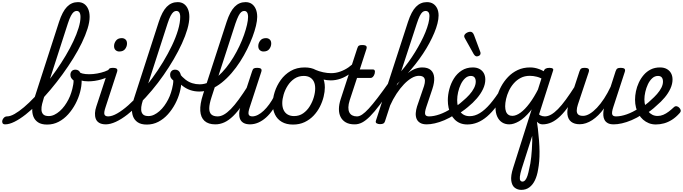

<svg xmlns="http://www.w3.org/2000/svg" viewBox="-208 -1154 6430 1808"><path d="M-159 17Q-178 17 -184 5.5Q-190 -6 -186 -20.5Q-182 -35 -170 -46.5Q-158 -58 -141 -58Q-111 -58 -70.5 -81Q-30 -104 18 -144.5Q66 -185 117.5 -239.5Q169 -294 220.5 -358Q272 -422 320.5 -491Q369 -560 410.5 -630Q452 -700 483 -766Q514 -832 532 -891Q550 -950 550 -995Q550 -1011 562.5 -1019Q575 -1027 592.5 -1027Q610 -1027 623 -1019Q636 -1011 636 -995Q636 -947 616.5 -884.5Q597 -822 562.5 -750.5Q528 -679 481.5 -604Q435 -529 380.5 -454Q326 -379 267.5 -309.5Q209 -240 150 -180.5Q91 -121 34.5 -76.5Q-22 -32 -71.5 -7.5Q-121 17 -159 17ZM236 19Q182 19 150.5 -2Q119 -23 106 -57.5Q93 -92 96 -134.5Q99 -177 113 -221L348 -948Q380 -1046 423 -1090Q466 -1134 526 -1134Q561 -1134 585 -1117Q609 -1100 622.5 -1069Q636 -1038 636 -995Q636 -976 623 -967Q610 -958 592.5 -958Q575 -958 562.5 -967Q550 -976 550 -995Q550 -1013 546 -1025.5Q542 -1038 534 -1044.5Q526 -1051 513 -1051Q499 -1051 486 -1040.5Q473 -1030 459.5 -1004.5Q446 -979 431 -933L205 -233Q196 -205 188.5 -175Q181 -145 182.5 -119Q184 -93 199.5 -77Q215 -61 251 -61Q278 -61 304 -73.5Q330 -86 354.5 -107.5Q379 -129 399.5 -157Q420 -185 436.5 -217Q453 -249 463 -282Q468 -297 473 -316.5Q478 -336 481.5 -357Q485 -378 485 -396Q469 -409 462 -421Q455 -433 455 -450Q455 -471 467.5 -484.5Q480 -498 502 -498Q519 -498 530 -490.5Q541 -483 548 -469.5Q555 -456 558 -437Q561 -418 561 -394Q561 -343 546 -286.5Q531 -230 502.5 -176Q474 -122 434 -77.5Q394 -33 344 -7Q294 19 236 19Z M623 -388Q583 -388 556 -397Q529 -406 502 -424Q490 -432 489 -444Q488 -456 494 -466Q500 -476 509.5 -481Q519 -486 527 -480Q544 -468 569 -461.5Q594 -455 632 -455Q669 -455 707.5 -462Q746 -469 778.5 -480.5Q811 -492 828 -506Q839 -515 849.5 -507.5Q860 -500 862.5 -485.5Q865 -471 851 -459Q808 -424 746 -406Q684 -388 623 -388Z M790 17Q750 17 726.5 3Q703 -11 694 -35Q685 -59 686.5 -89Q688 -119 699 -151L808 -483Q814 -503 823.5 -509Q833 -515 853 -515Q884 -515 892.5 -505.5Q901 -496 894 -476L786 -145Q769 -95 775.5 -76.5Q782 -58 811 -58Q825 -58 831.5 -46.5Q838 -35 836 -20.5Q834 -6 822.5 5.5Q811 17 790 17ZM915 -669Q895 -669 880.5 -682Q866 -695 866 -720Q866 -747 884 -771Q902 -795 939 -795Q959 -795 973.5 -782.5Q988 -770 988 -744Q988 -717 970.5 -693Q953 -669 915 -669Z M787 17Q768 17 762.5 5.5Q757 -6 761 -20.5Q765 -35 778 -46.5Q791 -58 810 -58Q847 -58 896 -86Q945 -114 1000.5 -163Q1056 -212 1113 -277Q1170 -342 1225 -417Q1280 -492 1327.5 -570.5Q1375 -649 1411.5 -725.5Q1448 -802 1468.5 -871.5Q1489 -941 1489 -995Q1489 -1014 1501.5 -1023.5Q1514 -1033 1531.5 -1033Q1549 -1033 1562 -1023.5Q1575 -1014 1575 -995Q1575 -944 1556.5 -880Q1538 -816 1505 -744Q1472 -672 1428 -596.5Q1384 -521 1332 -446.5Q1280 -372 1222.5 -303.5Q1165 -235 1106.5 -177Q1048 -119 991.5 -75Q935 -31 883 -7Q831 17 787 17Z M1175 19Q1121 19 1089.5 -2Q1058 -23 1045 -57.5Q1032 -92 1035 -134.5Q1038 -177 1052 -221L1287 -948Q1319 -1046 1362 -1090Q1405 -1134 1465 -1134Q1500 -1134 1524 -1117Q1548 -1100 1561.5 -1069Q1575 -1038 1575 -995Q1575 -976 1562 -967Q1549 -958 1531.5 -958Q1514 -958 1501.5 -967Q1489 -976 1489 -995Q1489 -1013 1485 -1025.5Q1481 -1038 1473 -1044.5Q1465 -1051 1452 -1051Q1438 -1051 1425 -1040.5Q1412 -1030 1398.5 -1004.5Q1385 -979 1370 -933L1144 -233Q1135 -205 1127.5 -175Q1120 -145 1121.5 -119Q1123 -93 1138.5 -77Q1154 -61 1190 -61Q1217 -61 1243 -73.5Q1269 -86 1293.5 -107.5Q1318 -129 1338.5 -157Q1359 -185 1375.5 -217Q1392 -249 1402 -282Q1407 -297 1412 -316.5Q1417 -336 1420.5 -357Q1424 -378 1424 -396Q1408 -409 1401 -421Q1394 -433 1394 -450Q1394 -471 1406.5 -484.5Q1419 -498 1441 -498Q1458 -498 1469 -490.5Q1480 -483 1487 -469.5Q1494 -456 1497 -437Q1500 -418 1500 -394Q1500 -343 1485 -286.5Q1470 -230 1441.5 -176Q1413 -122 1373 -77.5Q1333 -33 1283 -7Q1233 19 1175 19Z M1669 -292Q1624 -292 1584 -305.5Q1544 -319 1508 -347.5Q1472 -376 1437 -422Q1427 -434 1430 -445Q1433 -456 1442.5 -462.5Q1452 -469 1462.5 -469.5Q1473 -470 1480 -463Q1509 -427 1539 -404Q1569 -381 1602.5 -370.5Q1636 -360 1673 -360Q1717 -360 1760.5 -380Q1804 -400 1844 -435Q1884 -470 1921 -516Q1958 -562 1989.5 -614Q2021 -666 2046.5 -720Q2072 -774 2090 -825.5Q2108 -877 2118 -920.5Q2128 -964 2128 -995Q2128 -1011 2140.5 -1019Q2153 -1027 2170.5 -1027Q2188 -1027 2201 -1019Q2214 -1011 2214 -995Q2214 -960 2202.5 -911.5Q2191 -863 2170 -807Q2149 -751 2119.5 -691Q2090 -631 2053 -573.5Q2016 -516 1972 -465Q1928 -414 1879.5 -375.5Q1831 -337 1778 -314.5Q1725 -292 1669 -292Z M1819 17Q1754 17 1718 -15.5Q1682 -48 1678 -110.5Q1674 -173 1704 -265L1926 -948Q1958 -1046 2001 -1090Q2044 -1134 2104 -1134Q2139 -1134 2163 -1117Q2187 -1100 2200.5 -1069Q2214 -1038 2214 -995Q2214 -976 2201 -967Q2188 -958 2170.5 -958Q2153 -958 2140.5 -967Q2128 -976 2128 -995Q2128 -1013 2124 -1025.5Q2120 -1038 2112 -1044.5Q2104 -1051 2091 -1051Q2077 -1051 2064 -1040.5Q2051 -1030 2038 -1004.5Q2025 -979 2009 -933L1784 -239Q1763 -175 1762.5 -135Q1762 -95 1782 -76.5Q1802 -58 1841 -58Q1855 -58 1861.5 -46.5Q1868 -35 1865.5 -20.5Q1863 -6 1851.5 5.5Q1840 17 1819 17Z M1820 17Q1806 17 1799.5 5.5Q1793 -6 1795.5 -20.5Q1798 -35 1809.5 -46.5Q1821 -58 1842 -58Q1870 -58 1900.5 -75Q1931 -92 1965.5 -127Q2000 -162 2040.5 -217.5Q2081 -273 2130 -350Q2139 -363 2151.5 -361.5Q2164 -360 2171.5 -350.5Q2179 -341 2173 -328Q2120 -233 2074.5 -167Q2029 -101 1987 -60.5Q1945 -20 1904 -1.5Q1863 17 1820 17Z M2148 17Q2108 17 2084.5 3Q2061 -11 2052 -35Q2043 -59 2044.5 -89Q2046 -119 2057 -151L2166 -483Q2172 -503 2181.5 -509Q2191 -515 2211 -515Q2242 -515 2250.5 -505.5Q2259 -496 2252 -476L2144 -145Q2127 -95 2133.5 -76.5Q2140 -58 2169 -58Q2183 -58 2189.5 -46.5Q2196 -35 2194 -20.5Q2192 -6 2180.5 5.5Q2169 17 2148 17ZM2273 -669Q2253 -669 2238.5 -682Q2224 -695 2224 -720Q2224 -747 2242 -771Q2260 -795 2297 -795Q2317 -795 2331.5 -782.5Q2346 -770 2346 -744Q2346 -717 2328.5 -693Q2311 -669 2273 -669Z M2145 17Q2131 17 2124.5 5.5Q2118 -6 2120.5 -20.5Q2123 -35 2134.5 -46.5Q2146 -58 2167 -58Q2193 -58 2220.5 -72Q2248 -86 2275 -111.5Q2302 -137 2327.5 -172Q2353 -207 2375 -250Q2382 -264 2395 -263.5Q2408 -263 2417 -253Q2426 -243 2421 -229Q2394 -170 2363 -124Q2332 -78 2297 -47Q2262 -16 2224 0.5Q2186 17 2145 17Z M2551 19Q2489 19 2446 -6Q2403 -31 2381.5 -75.5Q2360 -120 2360 -176Q2360 -229 2379 -288.5Q2398 -348 2435.5 -400.5Q2473 -453 2529.5 -486Q2586 -519 2661 -519Q2723 -519 2765.5 -495.5Q2808 -472 2829.5 -429.5Q2851 -387 2851 -331Q2851 -291 2839.5 -243.5Q2828 -196 2804.5 -149.5Q2781 -103 2745 -65Q2709 -27 2660.5 -4Q2612 19 2551 19ZM2561 -61Q2610 -61 2647 -87Q2684 -113 2709 -153.5Q2734 -194 2747 -238.5Q2760 -283 2760 -321Q2760 -360 2747 -386Q2734 -412 2710 -425.5Q2686 -439 2653 -439Q2603 -439 2565 -413.5Q2527 -388 2501.5 -348Q2476 -308 2463 -264Q2450 -220 2450 -183Q2450 -144 2463.5 -116.5Q2477 -89 2502 -75Q2527 -61 2561 -61Z M2907 -397Q2872 -397 2830 -406.5Q2788 -416 2746 -435Q2732 -442 2728.5 -454Q2725 -466 2729 -477Q2733 -488 2742 -494.5Q2751 -501 2761 -497Q2796 -482 2835 -473.5Q2874 -465 2910 -465Q2954 -465 2996 -480Q3038 -495 3074 -520Q3110 -545 3135 -575Q3148 -591 3158.5 -585Q3169 -579 3173 -565Q3177 -551 3168 -541Q3131 -493 3088 -461Q3045 -429 2999 -413Q2953 -397 2907 -397Z M3130 17Q3081 17 3048.5 -1.5Q3016 -20 2999.5 -52.5Q2983 -85 2983.5 -128Q2984 -171 3000 -220L3156 -698Q3162 -718 3171.5 -724Q3181 -730 3201 -730Q3232 -730 3240.5 -720.5Q3249 -711 3242 -691L3180 -500H3305Q3316 -500 3320.5 -490.5Q3325 -481 3320 -460Q3314 -441 3304 -430.5Q3294 -420 3283 -420H3154L3085 -210Q3073 -172 3072.5 -143.5Q3072 -115 3081.5 -96Q3091 -77 3109 -67.5Q3127 -58 3152 -58Q3166 -58 3172.5 -46.5Q3179 -35 3176.5 -20.5Q3174 -6 3162.5 5.5Q3151 17 3130 17Z M3133 17Q3114 17 3108 5.5Q3102 -6 3106.5 -20.5Q3111 -35 3123.5 -46.5Q3136 -58 3155 -58Q3176 -58 3202.5 -75.5Q3229 -93 3264.5 -131.5Q3300 -170 3347.5 -232Q3395 -294 3457 -382Q3469 -398 3481.5 -393.5Q3494 -389 3499 -374Q3504 -359 3491 -341Q3421 -237 3369 -168Q3317 -99 3276.5 -58.5Q3236 -18 3202 -0.5Q3168 17 3133 17Z M3810 17Q3771 17 3747.5 2.5Q3724 -12 3714.5 -36Q3705 -60 3707 -89.5Q3709 -119 3719 -151L3785 -344Q3794 -373 3793.5 -394.5Q3793 -416 3779.5 -428Q3766 -440 3736 -440Q3704 -440 3668 -419Q3632 -398 3596 -360.5Q3560 -323 3526 -271.5Q3492 -220 3464 -157L3456 -233Q3494 -303 3532.5 -356.5Q3571 -410 3610 -446Q3649 -482 3688.5 -500.5Q3728 -519 3768 -519Q3821 -519 3849 -494Q3877 -469 3880.5 -423.5Q3884 -378 3863 -315L3806 -145Q3790 -96 3796 -77Q3802 -58 3832 -58Q3846 -58 3852 -46.5Q3858 -35 3856 -20.5Q3854 -6 3842.5 5.5Q3831 17 3810 17ZM3370 15Q3354 15 3340 8Q3326 1 3332 -18L3634 -948Q3666 -1046 3709 -1090Q3752 -1134 3812 -1134Q3847 -1134 3871 -1118.5Q3895 -1103 3908.5 -1075Q3922 -1047 3922 -1008Q3922 -975 3911.5 -933Q3901 -891 3881.5 -844.5Q3862 -798 3835.5 -748.5Q3809 -699 3775.5 -648.5Q3742 -598 3703 -548.5Q3664 -499 3621 -452.5Q3578 -406 3532 -364L3417 -11Q3413 2 3403 8.5Q3393 15 3370 15ZM3570 -483Q3605 -524 3638 -569.5Q3671 -615 3700.5 -663Q3730 -711 3755 -758.5Q3780 -806 3798 -850.5Q3816 -895 3826 -934Q3836 -973 3836 -1003Q3836 -1018 3832 -1029Q3828 -1040 3819.5 -1045.5Q3811 -1051 3799 -1051Q3784 -1051 3771 -1040.5Q3758 -1030 3745 -1004Q3732 -978 3717 -932Z M3810 17Q3791 17 3785 5.5Q3779 -6 3783.5 -20.5Q3788 -35 3800.5 -46.5Q3813 -58 3832 -58Q3877 -58 3932.5 -77.5Q3988 -97 4048 -136Q4059 -143 4069 -138Q4079 -133 4085 -121Q4091 -109 4090 -96.5Q4089 -84 4079 -77Q4026 -43 3977.5 -22.5Q3929 -2 3886.5 7.5Q3844 17 3810 17Z M4047 -128Q4075 -144 4101 -163Q4127 -182 4150 -203Q4184 -231 4212 -262Q4240 -293 4256 -325Q4272 -357 4272 -385Q4272 -411 4260.5 -425Q4249 -439 4225 -439Q4211 -439 4204.5 -451Q4198 -463 4199.5 -479Q4201 -495 4212 -507Q4223 -519 4244 -519Q4281 -519 4307.5 -504.5Q4334 -490 4348 -464.5Q4362 -439 4362 -405Q4362 -361 4340.5 -315.5Q4319 -270 4282 -227Q4245 -184 4198 -146Q4171 -123 4140.5 -102.5Q4110 -82 4078 -64Z M4193 18Q4155 18 4125.5 6Q4096 -6 4074 -28Q4052 -50 4037.5 -78.5Q4023 -107 4016 -140.5Q4009 -174 4009 -210Q4009 -261 4023.5 -315.5Q4038 -370 4067 -416Q4096 -462 4140.5 -490.5Q4185 -519 4245 -519Q4256 -519 4259.5 -507Q4263 -495 4259.5 -479Q4256 -463 4247 -451Q4238 -439 4226 -439Q4196 -439 4172 -417Q4148 -395 4131.5 -360.5Q4115 -326 4106 -286.5Q4097 -247 4097 -211Q4097 -181 4103.5 -154Q4110 -127 4123.5 -106Q4137 -85 4160 -72.5Q4183 -60 4215 -60Q4263 -60 4310.5 -89Q4358 -118 4407.5 -175.5Q4457 -233 4511 -319Q4515 -327 4528 -324Q4541 -321 4550.5 -312.5Q4560 -304 4555 -292Q4511 -212 4467 -153.5Q4423 -95 4378.5 -57Q4334 -19 4288 -0.5Q4242 18 4193 18Z M4282 -623Q4275 -623 4267.5 -628Q4260 -633 4252 -646L4171 -791Q4168 -797 4165.5 -802Q4163 -807 4163 -813Q4163 -824 4172 -833.5Q4181 -843 4194.5 -849Q4208 -855 4221 -855Q4244 -855 4256 -823L4313 -670Q4315 -666 4316 -661.5Q4317 -657 4317 -653Q4317 -638 4305.5 -630.5Q4294 -623 4282 -623Z M4588 17Q4548 17 4519 -2Q4490 -21 4474 -56.5Q4458 -92 4458 -141Q4458 -186 4471 -237.5Q4484 -289 4510.5 -338.5Q4537 -388 4576 -429Q4615 -470 4667 -494.5Q4719 -519 4784 -519Q4826 -519 4868 -503.5Q4910 -488 4943 -463L4928 -394Q4884 -422 4849 -431Q4814 -440 4781 -440Q4733 -440 4695.5 -420.5Q4658 -401 4630 -369Q4602 -337 4584 -298.5Q4566 -260 4557.5 -222Q4549 -184 4549 -153Q4549 -125 4556.5 -104.5Q4564 -84 4579.5 -73.5Q4595 -63 4616 -63Q4652 -63 4693.5 -93Q4735 -123 4778.5 -181Q4822 -239 4863 -321L4891 -279Q4839 -171 4784.5 -106Q4730 -41 4679.5 -12Q4629 17 4588 17ZM4701 634Q4666 634 4639.5 614Q4613 594 4606.5 548Q4600 502 4624 427L4914 -489Q4923 -515 4966 -515Q4988 -515 4996.5 -508.5Q5005 -502 5000 -489L4705 434Q4690 483 4687.5 509.5Q4685 536 4692 546Q4699 556 4711 556Q4727 556 4739 541Q4751 526 4759.5 499.5Q4768 473 4775 437Q4781 414 4786 385.5Q4791 357 4794.5 323.5Q4798 290 4800.5 252.5Q4803 215 4804 174.5Q4805 134 4803.5 91.5Q4802 49 4799 5L4840 -65Q4850 -2 4857 57Q4864 116 4868 170Q4872 224 4872.5 273Q4873 322 4869.5 364.5Q4866 407 4859 443Q4850 500 4829.5 543Q4809 586 4777 610Q4745 634 4701 634ZM4901 17Q4871 17 4849 -7Q4827 -31 4806 -84L4827 -137Q4837 -111 4850.5 -93.5Q4864 -76 4882 -67Q4900 -58 4923 -58Q4936 -58 4940 -46.5Q4944 -35 4940.5 -20.5Q4937 -6 4927 5.5Q4917 17 4901 17Z M4901 17Q4887 17 4880.5 5.5Q4874 -6 4876.5 -20.5Q4879 -35 4890.5 -46.5Q4902 -58 4923 -58Q4951 -58 4981.5 -75Q5012 -92 5046.5 -127Q5081 -162 5121.5 -217.5Q5162 -273 5211 -350Q5220 -363 5232.5 -361.5Q5245 -360 5252.5 -350.5Q5260 -341 5254 -328Q5201 -233 5155.5 -167Q5110 -101 5068 -60.5Q5026 -20 4985 -1.5Q4944 17 4901 17Z M5251 16Q5200 16 5170.5 -7.5Q5141 -31 5135.5 -75.5Q5130 -120 5150 -182L5249 -483Q5256 -503 5265.5 -509Q5275 -515 5294 -515Q5326 -515 5334 -505.5Q5342 -496 5336 -476L5234 -170Q5223 -137 5223 -112.5Q5223 -88 5237 -75.5Q5251 -63 5283 -63Q5312 -63 5345.5 -83Q5379 -103 5413.5 -139.5Q5448 -176 5481 -226.5Q5514 -277 5542 -337L5589 -483Q5596 -503 5605.5 -509Q5615 -515 5634 -515Q5665 -515 5673.5 -505.5Q5682 -496 5675 -476L5567 -145Q5551 -96 5557 -77Q5563 -58 5592 -58Q5606 -58 5612.5 -46.5Q5619 -35 5617 -20.5Q5615 -6 5603.5 5.5Q5592 17 5571 17Q5536 17 5515.5 5.5Q5495 -6 5485 -24.5Q5475 -43 5473.5 -65.5Q5472 -88 5475 -111L5480 -133Q5454 -97 5426 -69.5Q5398 -42 5369 -23Q5340 -4 5310 6Q5280 16 5251 16Z M5572 17Q5553 17 5547 5.5Q5541 -6 5545.5 -20.5Q5550 -35 5562.5 -46.5Q5575 -58 5594 -58Q5639 -58 5694.5 -77.5Q5750 -97 5810 -136Q5821 -143 5831 -138Q5841 -133 5847 -121Q5853 -109 5852 -96.5Q5851 -84 5841 -77Q5788 -43 5739.5 -22.5Q5691 -2 5648.5 7.5Q5606 17 5572 17Z M5813 -130Q5843 -148 5871 -168.5Q5899 -189 5922 -212Q5953 -239 5979 -268.5Q6005 -298 6020 -328Q6035 -358 6035 -385Q6035 -411 6023.5 -425Q6012 -439 5988 -439Q5957 -439 5933 -416.5Q5909 -394 5893 -360Q5877 -326 5868.5 -288Q5860 -250 5860 -218Q5860 -184 5869 -155.5Q5878 -127 5895 -106Q5912 -85 5934.5 -73.5Q5957 -62 5985 -62Q6012 -62 6038 -73Q6064 -84 6089 -103Q6114 -122 6136 -143Q6149 -156 6163.5 -153.5Q6178 -151 6188 -140Q6200 -128 6202 -115Q6204 -102 6191 -88Q6156 -49 6119.5 -26Q6083 -3 6045 7.5Q6007 18 5968 18Q5932 18 5902 6Q5872 -6 5848 -27Q5824 -48 5807 -77Q5790 -106 5781 -141Q5772 -176 5772 -215Q5772 -253 5780.5 -294.5Q5789 -336 5807.5 -376Q5826 -416 5854 -448.5Q5882 -481 5920 -500Q5958 -519 6007 -519Q6044 -519 6070.5 -504.5Q6097 -490 6111 -464.5Q6125 -439 6125 -405Q6125 -363 6105 -319.5Q6085 -276 6051 -235.5Q6017 -195 5975 -160Q5947 -133 5914.5 -109Q5882 -85 5846 -66Z"/></svg>

Font: Playwrite CU
Style: Regular
Weight: 400
Designer: Veronika Burian, José Scaglione
Foundry: TypeTogether
Version: Version 1.002